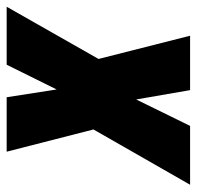

<svg xmlns="http://www.w3.org/2000/svg" viewBox="-66 -540 568 553"><g transform="rotate(-90 217.5 -264.0)"><path d="M213.4 -528.3 235.8 -384.3 307.1 -528.3H474.1L323.7 -263.7L390.6 0H233.9L207 -155.3L130.9 0H-38.6L120.6 -278.3L56.6 -528.3Z"/></g></svg>

Font: Roboto Condensed Black
Style: Italic
Weight: 900
Italic angle: -12°
Designer: Christian Robertson
Foundry: Google
Version: Version 3.008; 2023